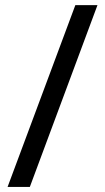

<svg xmlns="http://www.w3.org/2000/svg" viewBox="-20 -734 413 754"><path d="M362.8 -713.9 97.2 0H9.8L275.9 -713.9Z"/></svg>

Font: Genotype
Style: Regular
Weight: 400
Foundry: Ascender Corporation
Version: Version 1.00